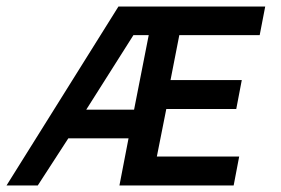

<svg xmlns="http://www.w3.org/2000/svg" viewBox="-45 -570 865 590"><path d="M673 0 690 -89H437L466 -235H681L698 -324H479L506 -462H753L770 -550H319L-25 0H71L165 -145H350L322 0ZM412 -462 367 -233H220L365 -462Z"/></svg>

Font: Cambay Devanagari
Style: Bold Italic
Weight: 700
Designer: Pooja Saxena
Foundry: Pooja Saxena
Version: Version 1.005;PS 001.005;hotconv 1.0.70;makeotf.lib2.5.58329